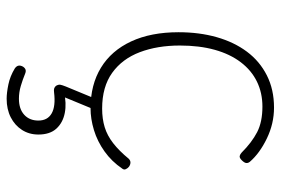

<svg xmlns="http://www.w3.org/2000/svg" viewBox="-150 -408 824 563"><g transform="rotate(90 261.5 -127.0)"><path d="M298 19Q229 19 179 -11.5Q129 -42 102 -100Q75 -158 75 -239Q75 -300 89.5 -351Q104 -402 132 -439.5Q160 -477 201.5 -498Q243 -519 296 -519Q343 -519 386.5 -498Q430 -477 455 -448Q459 -443 458.5 -437.5Q458 -432 450 -424Q443 -417 437.5 -418.5Q432 -420 428 -424Q398 -454 368 -469.5Q338 -485 293 -485Q253 -485 220 -469Q187 -453 163 -421.5Q139 -390 126.5 -345Q114 -300 114 -243Q114 -177 133.5 -125.5Q153 -74 194 -44.5Q235 -15 299 -15Q329 -15 353.5 -22.5Q378 -30 400.5 -47.5Q423 -65 446 -93Q451 -98 457 -98Q463 -98 469 -94Q474 -90 476.5 -84.5Q479 -79 475 -74Q454 -43 424.5 -22Q395 -1 362 9Q329 19 298 19ZM270 265Q253 265 228.5 260Q204 255 181 241Q174 236 173 230Q172 224 176 217Q180 211 185 209.5Q190 208 197 211Q214 218 232.5 223.5Q251 229 270 229Q300 229 317 213.5Q334 198 334 172Q334 145 313 133Q292 121 251 126Q244 127 239.5 125.5Q235 124 232 120Q228 113 229 107.5Q230 102 234 92L272 0H305L260 109L250 97Q283 89 311.5 94.5Q340 100 357.5 119Q375 138 375 172Q375 199 361.5 220Q348 241 324.5 253Q301 265 270 265Z"/></g></svg>

Font: Playwrite BE WAL Thin
Style: Regular
Weight: 250
Version: Version 1.002